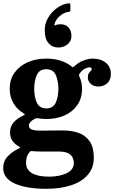

<svg xmlns="http://www.w3.org/2000/svg" viewBox="-22 -894 700 1176"><path d="M37.5 -350Q37.5 -407.5 67.2 -449Q97 -490.5 147.8 -512.8Q198.5 -535 261.5 -535Q355.5 -535 416 -487.5Q423 -482 425 -482.2Q427 -482.5 434 -488.5Q459.5 -512.5 489.8 -523.8Q520 -535 545.5 -535Q595 -535 626 -509.8Q657 -484.5 657 -441.5Q657 -403 634.2 -383.5Q611.5 -364 581.5 -364Q551 -364 533.5 -380.8Q516 -397.5 516 -418Q516 -437 522 -445.8Q528 -454.5 533.8 -459.5Q539.5 -464.5 539.5 -471Q539.5 -481.5 526.5 -481.5Q514 -481.5 497.5 -473Q481 -464.5 467.5 -445.5Q463 -439.5 462 -436.2Q461 -433 464 -426Q480.5 -391 480.5 -350Q480.5 -292.5 452 -251Q423.5 -209.5 374 -187.2Q324.5 -165 261.5 -165Q248.5 -165 236.2 -166.2Q224 -167.5 212 -169.5Q199 -171.5 188.5 -165Q174.5 -157.5 164.8 -147.2Q155 -137 155 -126.5Q155 -107.5 173 -100.8Q191 -94 224.5 -94Q237 -94 265.5 -94.2Q294 -94.5 322.8 -94.8Q351.5 -95 365.5 -95Q418 -95 460.5 -79.5Q503 -64 527.8 -27.5Q552.5 9 552.5 72Q552.5 135 515.5 177.2Q478.5 219.5 413 241Q347.5 262.5 262.5 262.5Q140.5 262.5 69 230.5Q-2.5 198.5 -2.5 135Q-2.5 93 25.8 63.2Q54 33.5 92 16Q102.5 11.5 101.5 9.2Q100.5 7 91.5 2Q68 -11.5 53.8 -32.2Q39.5 -53 39.5 -84Q39.5 -118.5 60.8 -143.5Q82 -168.5 119 -185.5Q131 -190.5 130 -193Q129 -195.5 120 -201.5Q81.5 -225 59.5 -263Q37.5 -301 37.5 -350ZM187.5 -350Q187.5 -302 203.2 -266Q219 -230 261.5 -230Q304 -230 319.8 -266Q335.5 -302 335.5 -350Q335.5 -398 319.8 -434Q304 -470 261.5 -470Q219 -470 203.2 -434Q187.5 -398 187.5 -350ZM430 104Q430 71 408.2 52.5Q386.5 34 337.5 34H233.5Q220 34 206.8 33.8Q193.5 33.5 181 32Q174 31 169.8 31.2Q165.5 31.5 161.5 35.5Q146 52 141.8 70Q137.5 88 137.5 102Q137.5 145.5 174 166.8Q210.5 188 278.5 188Q341.5 188 385.8 167.2Q430 146.5 430 104ZM415.5 -674Q415.5 -642 391.5 -622.5Q367.5 -603 336 -603Q299 -603 275.5 -629.2Q252 -655.5 252 -710Q252 -751 273.8 -787Q295.5 -823 328.8 -846.2Q362 -869.5 397 -873.5Q403.5 -874 406.2 -872.5Q409 -871 409 -863.5V-831.5Q409 -822.5 399 -821.5Q367.5 -817.5 341.5 -793.2Q315.5 -769 311 -741.5Q310 -735.5 318 -739.5Q329 -745.5 349 -745.5Q379.5 -745.5 397.5 -725.8Q415.5 -706 415.5 -674Z"/></svg>

Font: Besley
Style: Bold
Weight: 700
Designer: Owen Earl
Foundry: indestructible type*
Version: Version 2.001; ttfautohint (v1.8.3)